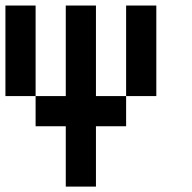

<svg xmlns="http://www.w3.org/2000/svg" viewBox="-20 -576 707 707"><path d="M333.3 -111.1V111.1H222.2V-111.1H111.1V-222.2H222.2V-555.6H333.3V-222.2H444.4V-111.1ZM555.6 -222.2H444.4V-555.6H555.6ZM111.1 -222.2H0V-555.6H111.1Z"/></svg>

Font: Pixeloid Mono
Style: Regular
Weight: 400
Monospace: yes
Designer: GGBotNet
Foundry: GGBotNet
Version: 0.5